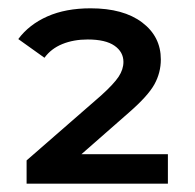

<svg xmlns="http://www.w3.org/2000/svg" viewBox="-20 -769 470 462"><path d="M384 -398V-327H44V-383L223 -539Q254 -567 265.5 -584.5Q277 -602 277 -620Q277 -644 255.5 -659Q234 -674 191 -674Q157 -674 130 -663Q103 -652 87 -630L24 -675Q50 -710 94 -729.5Q138 -749 198 -749Q277 -749 322 -715Q367 -681 367 -626Q367 -594 351.5 -566Q336 -538 290 -498L176 -398Z"/></svg>

Font: APTA Sans SemiBold
Style: Bold
Weight: 600
Version: Version 7.200